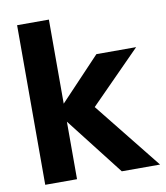

<svg xmlns="http://www.w3.org/2000/svg" viewBox="-85 -833 780 904"><g transform="rotate(-10 305.0 -381.5)"><path d="M210 0H58V-763H210V-361L402 -564H592L351 -320L607 0H424L210 -275Z"/></g></svg>

Font: Open Sauce One ExtraBold
Style: Regular
Weight: 800
Designer: Alfredo Marco Pradil
Foundry: Creative Sauce Fz LLC
Version: Version 1.477